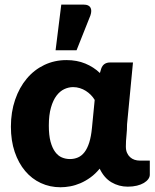

<svg xmlns="http://www.w3.org/2000/svg" viewBox="-20 -782 652 810"><path d="M379.5 -360.5Q373 -371.5 363.5 -381.2Q354 -391 342.2 -398.5Q330.5 -406 316.8 -410.2Q303 -414.5 288.5 -414.5Q269.5 -414.5 251.2 -406Q233 -397.5 218.5 -378.5Q204 -359.5 195 -328.2Q186 -297 186 -252Q186 -211.5 193.2 -184.5Q200.5 -157.5 212.8 -141Q225 -124.5 241 -117.8Q257 -111 275 -111Q293.5 -111 309 -117.8Q324.5 -124.5 336.5 -140Q348.5 -155.5 356.5 -180.8Q364.5 -206 368 -243ZM612 -104.5V-45Q612 -35.5 605.5 -26.5Q599 -17.5 587 -10.2Q575 -3 557.8 1.2Q540.5 5.5 519 5.5Q481.5 5.5 450.2 -13Q419 -31.5 400.5 -70.5Q382.5 -48.5 361.8 -33.5Q341 -18.5 319.5 -9.2Q298 0 276.5 4Q255 8 235.5 8Q190.5 8 152.2 -9.8Q114 -27.5 86 -60.8Q58 -94 42 -141.2Q26 -188.5 26 -247.5Q26 -309.5 43.8 -361.2Q61.5 -413 92.8 -450.2Q124 -487.5 167 -508Q210 -528.5 260.5 -528.5Q304.5 -528.5 340 -513.8Q375.5 -499 401.5 -474L407 -492.5Q416 -518.5 445 -518.5H541L516 -257.5Q516 -233.5 513.5 -210.2Q511 -187 511 -163.5Q511 -148.5 515.8 -137.5Q520.5 -126.5 528.8 -119Q537 -111.5 547.5 -108Q558 -104.5 569.5 -104.5ZM214.5 -570 238.5 -762.5H333.5Q354.5 -762.5 361.5 -750.2Q368.5 -738 361.5 -717L303 -570Z"/></svg>

Font: Lato 2
Style: Regular
Weight: 900
Designer: Lukasz Dziedzic with Adam Twardoch and Botio Nikoltchev
Foundry: tyPoland Lukasz Dziedzic
Version: Version 2.015; 2015-08-06; http://www.latofonts.com/